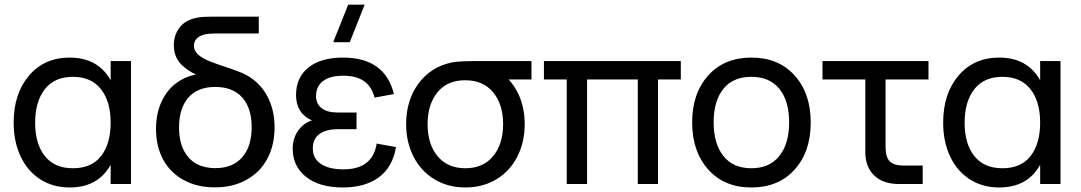

<svg xmlns="http://www.w3.org/2000/svg" viewBox="-20 -808 4746 843"><path d="M465.8 -540H555.2V0H465.8V-84.5Q410.6 15.1 285.6 15.1Q211.9 15.1 156 -21.2Q100.1 -57.6 70.1 -122.1Q40 -186.5 40 -269.5Q40 -397 107.4 -476.1Q174.8 -555.2 285.6 -555.2Q410.2 -555.2 465.8 -455.6ZM300.3 -470.7Q219.2 -470.7 176.8 -416.3Q134.3 -361.8 134.3 -269.5Q134.3 -176.3 176.8 -122.8Q219.2 -69.3 300.3 -69.3Q382.3 -69.3 424.1 -123.3Q465.8 -177.2 465.8 -269.5Q465.8 -362.8 423.1 -416.7Q380.4 -470.7 300.3 -470.7Z M923.3 14.6Q845.7 14.6 786.9 -17.3Q728 -49.3 696.3 -107.4Q665 -165 665 -241.7Q665 -318.8 696.8 -376.7Q728.5 -434.6 787.1 -463.4Q813 -475.6 840.3 -480.5Q801.8 -499 775.4 -525.4Q743.2 -558.6 743.2 -609.9Q743.2 -654.8 769.5 -688.5Q795.9 -722.2 849.6 -731Q867.7 -734.9 910.6 -734.9H1116.2V-661.1H930.7Q896.5 -661.1 878.4 -656.7Q831.5 -644.5 831.5 -606.4Q831.5 -566.4 901.4 -538.6Q929.2 -527.3 993.7 -506.3Q998 -504.9 1007.6 -501.2Q1017.1 -497.6 1021.5 -496.1Q1041 -489.7 1063.5 -477.5Q1122.1 -444.8 1153.8 -385.3Q1185.5 -325.7 1185.5 -248.5Q1185.5 -170.9 1153.8 -111.3Q1122.1 -51.8 1063 -19Q1003.9 14.6 923.3 14.6ZM925.3 -69.8Q1002.4 -69.8 1043.7 -117.7Q1085 -165.5 1085 -249.5Q1085 -333.5 1043.7 -379.9Q1002.4 -426.3 925.3 -426.3Q847.7 -426.3 806.9 -379.2Q766.1 -332 766.1 -248.5Q766.1 -164.6 807.4 -117.2Q848.6 -69.8 925.3 -69.8Z M1581.1 -787.6 1515.6 -622.6H1442.9L1508.8 -787.6ZM1484.9 15.1Q1382.3 15.1 1323.7 -31.5Q1265.1 -78.1 1265.1 -154.8Q1265.1 -200.2 1288.8 -233.9Q1312.5 -267.6 1349.6 -279.3Q1279.8 -310.5 1279.8 -391.1Q1279.8 -467.8 1334.2 -511.5Q1388.7 -555.2 1485.8 -555.2Q1670.4 -555.2 1709.5 -395L1624.5 -379.4Q1600.6 -475.6 1487.8 -475.6Q1429.2 -475.6 1398.4 -452.4Q1367.7 -429.2 1367.7 -386.2Q1367.7 -351.6 1392.3 -332.8Q1417 -314 1462.4 -314H1545.4V-240.7H1462.4Q1412.6 -240.7 1383.1 -220Q1353.5 -199.2 1353.5 -155.8Q1353.5 -112.8 1388.4 -88.6Q1423.3 -64.5 1487.8 -64.5Q1616.2 -64.5 1633.8 -177.7L1718.8 -162.1Q1703.6 -73.2 1642.8 -29.1Q1582 15.1 1484.9 15.1Z M2022.9 15.1Q1946.8 15.1 1887.5 -20.8Q1828.1 -56.6 1795.4 -120.6Q1763.2 -184.1 1763.2 -263.2Q1763.2 -368.7 1818.4 -442.4Q1873.5 -516.1 1966.3 -534.2Q1996.1 -540 2083 -540H2313.5V-459H2213.4Q2238.3 -432.6 2257.3 -392.6Q2283.7 -334 2283.7 -263.2Q2283.7 -183.6 2251.2 -120.1Q2218.8 -56.6 2159.7 -21Q2100.1 15.1 2022.9 15.1ZM2022.9 -69.3Q2101.6 -69.3 2145.3 -122.6Q2189 -175.8 2189 -263.2Q2189 -349.6 2145.3 -402.6Q2101.6 -455.6 2022.9 -455.6H2021Q1943.4 -455.6 1900.4 -402.3Q1857.4 -349.1 1857.4 -263.2Q1857.4 -174.8 1901.4 -122.1Q1945.3 -69.3 2022.9 -69.3Z M2557.6 0H2468.3V-459H2368.2V-540H2969.2V-459H2869.1V0H2780.3V-459H2557.6Z M3278.8 15.1Q3159.7 15.1 3089.4 -64Q3019 -143.1 3019 -270.5Q3019 -398.4 3089.6 -476.8Q3160.2 -555.2 3278.8 -555.2Q3398.4 -555.2 3469 -476.6Q3539.6 -397.9 3539.6 -270.5Q3539.6 -142.1 3469 -63.5Q3398.4 15.1 3278.8 15.1ZM3278.8 -69.3Q3358.9 -69.3 3401.9 -123.3Q3444.8 -177.2 3444.8 -270.5Q3444.8 -364.7 3402.1 -417.7Q3359.4 -470.7 3278.8 -470.7Q3198.2 -470.7 3155.8 -417.5Q3113.3 -364.3 3113.3 -270.5Q3113.3 -176.8 3156.2 -123Q3199.2 -69.3 3278.8 -69.3Z M3591.3 -459V-540H4056.6V-459H3868.2V-161.6Q3868.2 -118.2 3886.5 -99.6Q3904.8 -81.1 3947.8 -81.1H4031.2V0H3926.8Q3857.9 0 3818.6 -37.4Q3779.3 -74.7 3779.3 -140.1V-459Z M4546.9 -540H4636.2V0H4546.9V-84.5Q4491.7 15.1 4366.7 15.1Q4293 15.1 4237.1 -21.2Q4181.2 -57.6 4151.1 -122.1Q4121.1 -186.5 4121.1 -269.5Q4121.1 -397 4188.5 -476.1Q4255.9 -555.2 4366.7 -555.2Q4491.2 -555.2 4546.9 -455.6ZM4381.3 -470.7Q4300.3 -470.7 4257.8 -416.3Q4215.3 -361.8 4215.3 -269.5Q4215.3 -176.3 4257.8 -122.8Q4300.3 -69.3 4381.3 -69.3Q4463.4 -69.3 4505.1 -123.3Q4546.9 -177.2 4546.9 -269.5Q4546.9 -362.8 4504.2 -416.7Q4461.4 -470.7 4381.3 -470.7Z"/></svg>

Font: Vela Sans Med
Style: Regular
Weight: 500
Designer: Principal design: Mikhail Sharanda - project Manrope.
Design modification: Ravid Balaliev
Foundry: Mikhail Sharanda
Version: Version 1.001